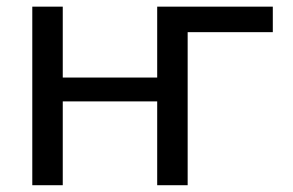

<svg xmlns="http://www.w3.org/2000/svg" viewBox="-20 -544 865 566"><path d="M784.2 -524.4V-449.2H533.2V2H443.4V-245.1H165V2H75.2V-524.4H165V-315.4H443.4V-524.4Z"/></svg>

Font: Nasu
Style: Regular
Weight: 400
Designer: Ryoko NISHIZUKA (kana &amp; ideographs); Paul D. Hunt (Latin, Greek &amp; Cyrillic); Wenlong ZHANG (bopomofo); Sandoll C
Version: Version 2014.1215